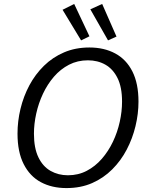

<svg xmlns="http://www.w3.org/2000/svg" viewBox="-20 -949 767 978"><path d="M318.6 9Q243.9 9 187.9 -21.2Q131.9 -51.3 100.6 -113.2Q69.2 -175 69.2 -268.4Q69.2 -331.7 84.4 -394.8Q99.6 -458 129.5 -514.2Q159.5 -570.4 203.9 -613.9Q248.2 -657.4 306.2 -682.2Q364.3 -707.1 435.3 -707.1Q510.7 -707.1 567 -676.7Q623.4 -646.4 654.4 -585Q685.4 -523.7 685.4 -431.3Q685.4 -369.4 670.2 -306.5Q655.1 -243.7 625.6 -187.2Q596.1 -130.7 551.7 -86.3Q507.4 -42 449.4 -16.5Q391.4 9 318.6 9ZM326 -56.2Q378.6 -56.2 421.9 -78.9Q465.2 -101.6 498.7 -140.1Q532.1 -178.6 555.3 -227.2Q578.4 -275.8 590 -328.6Q601.7 -381.4 601.7 -431.4Q601.7 -505 578.7 -551.2Q555.8 -597.5 516.6 -619.7Q477.5 -641.8 427.6 -641.8Q375 -641.8 331.5 -619.3Q288.1 -596.8 254.9 -558.5Q221.8 -520.1 199 -471.7Q176.2 -423.2 164.6 -370.6Q152.9 -317.9 152.9 -268Q152.9 -194.8 175.6 -147.8Q198.2 -100.9 237.6 -78.5Q277.1 -56.2 326 -56.2ZM393.1 -743.3 435.6 -764.1 357.9 -928.9 298.7 -899.2ZM530.3 -743.3 573.4 -762.7 500.4 -928.9 440.2 -901.5Z"/></svg>

Font: Bitter Thin
Style: Italic
Weight: 100
Italic angle: -9°
Designer: Sol Matas, and Bitter project Authors
Foundry: Sol Matas
Version: Version 2.002